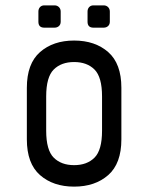

<svg xmlns="http://www.w3.org/2000/svg" viewBox="-20 -679 552 715"><path d="M256 16Q178 16 129 -27Q80 -70 80 -160V-352Q80 -442 129 -485Q178 -528 256 -528Q334 -528 383 -485Q432 -442 432 -352V-160Q432 -70 383 -27Q334 16 256 16ZM256 -64Q304 -64 332 -92Q360 -120 360 -192V-320Q360 -392 332 -420Q304 -448 256 -448Q208 -448 180 -420Q152 -392 152 -320V-192Q152 -120 180 -92Q208 -64 256 -64ZM328 -576Q306 -576 306 -598V-636Q306 -646 312 -652.5Q318 -659 328 -659H366Q376 -659 382.5 -652.5Q389 -646 389 -636V-598Q389 -588 382.5 -582Q376 -576 366 -576ZM145 -576Q123 -576 123 -598V-636Q123 -646 129 -652.5Q135 -659 145 -659H183Q193 -659 199.5 -652.5Q206 -646 206 -636V-598Q206 -588 199.5 -582Q193 -576 183 -576Z"/></svg>

Font: Hasubi Mono
Style: Regular
Weight: 400
Designer: Eli Heuer
Foundry: Eli Heuer
Version: Version 1.000